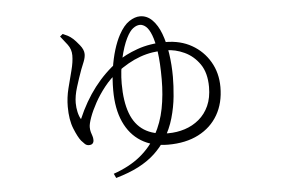

<svg xmlns="http://www.w3.org/2000/svg" viewBox="-47 -608 1093 744"><g transform="rotate(-5 500.0 -236.0)"><path d="M207 -493 218 -502Q228 -498 237.5 -493Q247 -488 257 -479Q266 -471 281 -452.5Q296 -434 296 -417Q296 -404 289.5 -387.5Q283 -371 278 -359Q266 -326 255.5 -292Q245 -258 245 -231Q245 -213 249 -195.5Q253 -178 260 -167Q289 -235 329 -287Q369 -339 422 -378Q453 -401 502 -418.5Q551 -436 612 -436Q670 -436 714 -411Q758 -386 783.5 -342.5Q809 -299 809 -244Q809 -182 782.5 -136Q756 -90 706.5 -64.5Q657 -39 588 -39Q527 -39 483.5 -66Q440 -93 417 -144Q394 -195 394 -267Q394 -312 400 -351.5Q406 -391 416 -423.5Q426 -456 439 -480Q458 -515 480 -529.5Q502 -544 522 -544Q549 -544 569.5 -523.5Q590 -503 603 -468.5Q616 -434 622.5 -390Q629 -346 629 -299Q629 -265 625 -223.5Q621 -182 609 -140Q597 -98 574 -61Q554 -30 527.5 -5.5Q501 19 464.5 38Q428 57 376 72L368 55Q431 33 472.5 -1Q514 -35 539 -80.5Q564 -126 574.5 -179.5Q585 -233 585 -294Q585 -358 579 -400Q573 -442 563.5 -466.5Q554 -491 542.5 -501Q531 -511 519 -511Q506 -511 492.5 -501Q479 -491 466 -465Q451 -435 440 -387Q429 -339 429 -290Q429 -221 446 -175Q463 -129 499 -106Q535 -83 592 -83Q626 -83 657 -93Q688 -103 712.5 -123.5Q737 -144 751 -175Q765 -206 765 -248Q765 -303 741.5 -337Q718 -371 682.5 -387.5Q647 -404 611 -404Q557 -405 510 -388Q463 -371 416 -335Q388 -314 365 -285Q342 -256 325.5 -226Q309 -196 300 -171Q291 -146 291 -133Q291 -122 293.5 -113.5Q296 -105 298.5 -98Q301 -91 301 -82Q301 -74 296.5 -69Q292 -64 282 -64Q273 -64 266.5 -70Q260 -76 253 -84Q241 -99 227 -133.5Q213 -168 213 -219Q213 -255 222 -290.5Q231 -326 239.5 -358.5Q248 -391 248 -416Q248 -440 234 -458.5Q220 -477 207 -493Z"/></g></svg>

Font: Early Summer Mincho VF
Style: Regular
Weight: 250
Designer: GuiWonder
Version: Version 1.002